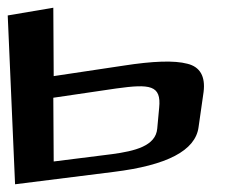

<svg xmlns="http://www.w3.org/2000/svg" viewBox="-67 -443 620 497"><path d="M227 2C365 -15 439 -53 447 -114L460 -205C465 -245 451 -270 418 -278C384 -287 329 -285 252 -273L72 -246L71 -423L-47 -403L-28 34ZM223 -44 72 -25 71 -190 234 -214C321 -226 351 -223 345 -164L340 -110C336 -65 282 -52 223 -44Z"/></svg>

Font: Gamestation Warped
Style: Regular
Weight: 400
Designer: Jonas Hecksher
Foundry: Jonas Hecksher, Playtypeª, e-types AS
Version: Version 1.003